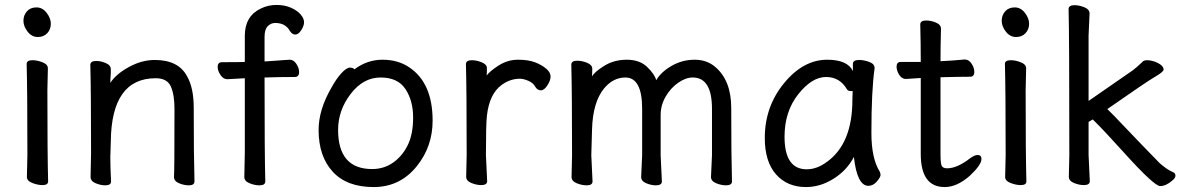

<svg xmlns="http://www.w3.org/2000/svg" viewBox="-20 -734 4783 778"><path d="M152 16Q133 16 111 7.5Q89 -1 89 -17L91 -105Q91 -368 88 -475Q88 -490 112 -490Q131 -490 152.5 -481.5Q174 -473 174 -457L172 -368Q172 -105 175 1Q175 16 152 16ZM186 -638Q186 -615 171.5 -599.5Q157 -584 133 -584Q109 -584 92 -605.5Q75 -627 75 -650Q75 -672 89 -688Q103 -704 128 -704Q152 -704 169 -682Q186 -660 186 -638Z M407 17Q388 17 367.5 8.5Q347 0 347 -17L349 -115Q349 -364 346 -471Q346 -487 370 -487Q388 -487 408.5 -478.5Q429 -470 429 -453V-439Q427 -411 427 -398Q449 -433 501.5 -462Q554 -491 607 -491Q703 -491 738 -425Q765 -378 765 -297Q765 -105 768 1Q768 17 745 17Q726 17 705.5 8.5Q685 0 685 -17Q687 -34 687 -293Q687 -351 672 -384Q657 -417 611 -417Q432 -417 429 -162L427 -97Q427 -59 430 1Q430 17 407 17Z M1031 17Q1012 17 991 8.5Q970 0 970 -17L972 -116V-417L901 -413Q885 -413 873.5 -430Q862 -447 862 -463Q862 -482 880 -482Q954 -482 972 -483V-589Q972 -668 1036 -699Q1066 -714 1100 -714Q1134 -714 1159.5 -702.5Q1185 -691 1198.5 -675Q1212 -659 1212 -644Q1212 -629 1200.5 -611.5Q1189 -594 1177 -594Q1164 -594 1155 -608Q1137 -641 1095 -641Q1078 -641 1065 -628Q1052 -615 1052 -585V-485Q1056 -485 1067.5 -486Q1079 -487 1096.5 -488Q1114 -489 1130 -490.5Q1146 -492 1154 -492Q1170 -492 1181 -475Q1192 -458 1192 -442Q1192 -422 1174 -422Q1110 -422 1052 -420Q1052 -105 1055 1Q1055 17 1031 17Z M1494 24Q1385 24 1328 -38.5Q1271 -101 1271 -207Q1271 -289 1322 -377Q1342 -414 1363 -437Q1384 -460 1398 -460Q1411 -460 1416 -453Q1468 -492 1530 -492Q1592 -492 1637 -462Q1733 -399 1733 -245Q1733 -141 1670 -62Q1602 24 1494 24ZM1488 -49Q1535 -49 1572 -74.5Q1609 -100 1631.5 -144.5Q1654 -189 1654 -258Q1654 -326 1623 -373Q1592 -420 1522 -420Q1452 -420 1401 -353.5Q1350 -287 1350 -208Q1350 -49 1488 -49Z M1930 16Q1911 16 1890 7.5Q1869 -1 1869 -18L1871 -106Q1871 -367 1868 -474Q1868 -490 1892 -490Q1911 -490 1932 -481.5Q1953 -473 1953 -458Q1953 -436 1952 -428Q1963 -444 1998 -467Q2036 -492 2079 -492Q2121 -492 2148 -481.5Q2175 -471 2193 -456Q2211 -441 2211 -424Q2211 -408 2198 -388Q2185 -368 2172 -368Q2158 -368 2150 -381Q2141 -398 2121 -406.5Q2101 -415 2087 -415Q2047 -415 2013 -390Q1963 -354 1953 -265Q1949 -230 1949 -106L1954 0Q1954 16 1930 16Z M2357 17Q2338 17 2317 8.5Q2296 0 2296 -17L2298 -105Q2298 -356 2295 -472Q2295 -488 2319 -488Q2338 -488 2359 -479.5Q2380 -471 2380 -455L2379 -424Q2388 -442 2428 -467Q2468 -492 2520 -492Q2572 -492 2602.5 -462.5Q2633 -433 2639 -409Q2659 -443 2702 -467.5Q2745 -492 2795 -492Q2844 -492 2878 -463Q2943 -408 2943 -297Q2943 -105 2946 1Q2946 17 2922 17Q2903 17 2882 8.5Q2861 0 2861 -17L2865 -105V-293Q2865 -420 2787 -420Q2759 -420 2728.5 -399Q2698 -378 2677.5 -343Q2657 -308 2657 -268V-105L2662 1Q2662 17 2638 17Q2619 17 2598.5 8.5Q2578 0 2578 -17L2582 -105V-293Q2582 -420 2514 -420Q2465 -420 2428 -376Q2382 -320 2379 -210L2376 -105L2381 1Q2381 17 2357 17Z M3246 24Q3170 24 3124.5 -27.5Q3079 -79 3079 -175Q3079 -302 3157 -397Q3235 -492 3332 -492Q3414 -492 3436 -446V-475Q3436 -491 3461 -491Q3481 -491 3502.5 -483Q3524 -475 3524 -458Q3511 -368 3511 -195Q3511 -92 3545 -38Q3548 -32 3548 -25Q3548 -16 3533 1.5Q3518 19 3499 19Q3453 19 3440 -98Q3412 -44 3358 -10Q3304 24 3246 24ZM3249 -48Q3291 -48 3332 -79Q3434 -153 3434 -330L3435 -365H3426Q3417 -365 3412 -372Q3383 -422 3327 -422Q3270 -422 3214.5 -352Q3159 -282 3159 -180Q3159 -48 3249 -48Z M3808 24Q3711 24 3711 -110V-418L3651 -414Q3634 -414 3623.5 -431Q3613 -448 3613 -464Q3613 -483 3630 -483H3711Q3711 -556 3709 -635Q3709 -651 3733 -651Q3752 -651 3772.5 -642.5Q3793 -634 3793 -617Q3791 -552 3791 -486Q3837 -488 3889 -493Q3906 -493 3917 -476Q3928 -459 3928 -443Q3928 -423 3911 -423Q3863 -423 3791 -421V-108Q3791 -70 3796.5 -61Q3802 -52 3818 -52Q3858 -52 3910 -92Q3929 -106 3941 -106Q3957 -106 3957 -90Q3957 -66 3910 -22Q3858 24 3808 24Z M4116 16Q4097 16 4075 7.5Q4053 -1 4053 -17L4055 -105Q4055 -368 4052 -475Q4052 -490 4076 -490Q4095 -490 4116.5 -481.5Q4138 -473 4138 -457L4136 -368Q4136 -105 4139 1Q4139 16 4116 16ZM4150 -638Q4150 -615 4135.5 -599.5Q4121 -584 4097 -584Q4073 -584 4056 -605.5Q4039 -627 4039 -650Q4039 -672 4053 -688Q4067 -704 4092 -704Q4116 -704 4133 -682Q4150 -660 4150 -638Z M4372 16Q4353 16 4332 7.5Q4311 -1 4311 -18L4313 -106Q4313 -590 4310 -697Q4310 -713 4334 -713Q4353 -713 4374 -704.5Q4395 -696 4395 -679L4391 -590V-325L4570 -449Q4585 -460 4609 -483Q4614 -490 4629 -490Q4642 -490 4657 -485Q4695 -471 4695 -452Q4695 -443 4660.5 -423Q4626 -403 4467 -292Q4491 -269 4529.5 -228Q4568 -187 4608 -146Q4648 -105 4679 -73Q4708 -47 4734 -36Q4743 -32 4743 -22Q4743 -13 4731 -3Q4705 20 4681 20Q4657 20 4535 -115Q4454 -205 4408 -250L4391 -240V-106L4396 0Q4396 16 4372 16Z"/></svg>

Font: LXGW WenKai TC
Style: Bold
Weight: 700
Designer: LXGW / Fontworks Inc.
Foundry: LXGW / Fontworks Inc.
Version: Version 1.330;April 28, 2024